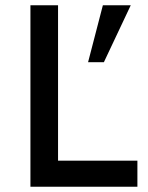

<svg xmlns="http://www.w3.org/2000/svg" viewBox="-20 -710 561 730"><path d="M95.7 0V-689.9H200.7V-99.1H502.4V0ZM314.9 -473.6 371.1 -689.9H477.1L375 -473.6Z"/></svg>

Font: HK Grotesk SemiBold Legacy
Style: Regular
Weight: 600
Designer: Alfredo Marco Pradil
Foundry: Hanken Design Co.
Version: Version 2.022;PS 002.022;hotconv 1.0.88;makeotf.lib2.5.64775